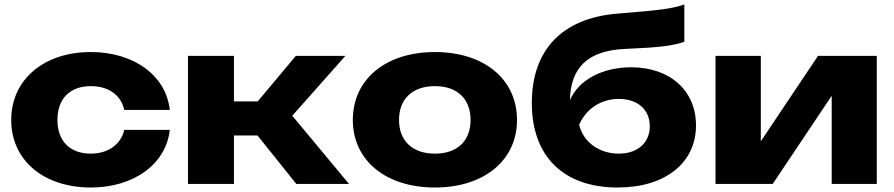

<svg xmlns="http://www.w3.org/2000/svg" viewBox="-20 -820 3986 856"><path d="M534 -241C520 -177 462 -135 385 -135C294 -135 236 -189 236 -285C236 -382 294 -436 385 -436C462 -436 519 -398 534 -330H737C720 -485 575 -588 385 -588C174 -588 30 -464 30 -285C30 -106 174 16 385 16C575 16 720 -87 737 -241Z M1023 0V-216H1128L1301 0H1536L1283 -304L1520 -571H1299L1129 -368H1023V-571H818V0Z M1919 16C2138 16 2285 -105 2285 -285C2285 -467 2138 -588 1919 -588C1700 -588 1553 -467 1553 -285C1553 -105 1700 16 1919 16ZM1919 -135C1819 -135 1759 -192 1759 -285C1759 -379 1819 -436 1919 -436C2019 -436 2078 -379 2078 -285C2078 -192 2019 -135 1919 -135Z M2734 16C2945 16 3083 -93 3083 -261C3083 -416 2967 -520 2794 -520C2667 -520 2561 -465 2521 -374C2524 -519 2601 -595 2768 -602C2915 -608 2983 -616 3031 -634V-800C2974 -781 2929 -775 2729 -759C2486 -738 2351 -597 2351 -361C2351 -123 2492 16 2734 16ZM2739 -135C2651 -135 2580 -187 2562 -264C2594 -336 2660 -379 2739 -379C2823 -379 2877 -331 2877 -257C2877 -184 2823 -135 2739 -135Z M3425 0 3688 -393V0H3889V-571H3627L3372 -190V-571H3170V0Z"/></svg>

Font: Bounded
Style: Bold
Weight: 700
Designer: Vlad Churkin
Version: Version 3.0